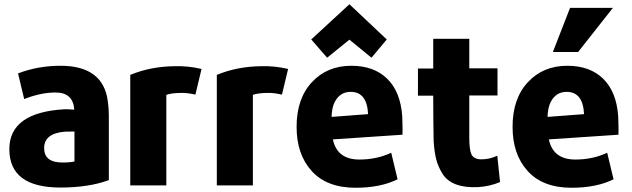

<svg xmlns="http://www.w3.org/2000/svg" viewBox="-20 -863 2977 905"><path d="M493 -14Q398 21 265 21Q24 21 24 -160Q24 -333 284 -348Q297 -349 330 -346Q325 -427 242 -427Q172 -427 94 -396L65 -517Q159 -553 265 -553Q466 -553 488 -387Q493 -352 493 -320ZM331 -102V-243Q291 -243 282 -242Q188 -233 188 -165Q188 -97 274 -97Q311 -97 331 -102Z M930 -538 901 -417Q862 -426 834 -425Q791 -425 764 -416V11H594V-510Q690 -550 805 -551Q865 -553 930 -538Z M1338 -538 1309 -417Q1270 -426 1242 -425Q1199 -425 1172 -416V11H1002V-510Q1098 -550 1213 -551Q1273 -553 1338 -538Z M1877 -228 1549 -206Q1569 -111 1674 -111Q1756 -111 1824 -143L1854 -18Q1774 22 1656 22Q1521 22 1449.5 -56.5Q1378 -135 1378 -265Q1378 -398 1450 -475.5Q1522 -553 1636 -553Q1743 -553 1805.5 -491.5Q1868 -430 1876 -314Q1876 -308 1877 -278.5Q1878 -249 1877 -228ZM1715 -325Q1710 -430 1633 -430Q1592 -430 1568 -398.5Q1544 -367 1543 -312ZM1627 -676 1522 -591 1447 -677 1627 -843 1803 -677 1731 -591Z M2337 -5Q2291 15 2234 19Q2171 22 2129 6Q2087 -10 2066 -43.5Q2045 -77 2036 -112.5Q2027 -148 2024 -199Q2022 -303 2022 -412H1950V-540H2022V-680H2192V-541H2325V-413H2192V-213Q2192 -158 2202 -136Q2212 -114 2244 -112Q2286 -111 2324 -129Q2326 -108 2330.5 -67Q2335 -26 2337 -5Z M2895 -228 2567 -206Q2587 -111 2692 -111Q2774 -111 2842 -143L2872 -18Q2792 22 2674 22Q2539 22 2467.5 -56.5Q2396 -135 2396 -265Q2396 -398 2468 -475.5Q2540 -553 2654 -553Q2761 -553 2823.5 -491.5Q2886 -430 2894 -314Q2894 -308 2895 -278.5Q2896 -249 2895 -228ZM2733 -325Q2728 -430 2651 -430Q2610 -430 2586 -398.5Q2562 -367 2561 -312ZM2705 -618H2586L2667 -826H2869Z"/></svg>

Font: Repo
Style: ExtraBold
Weight: 800
Designer: Stefan Peev
Foundry: Context Ltd
Version: Version 001.000